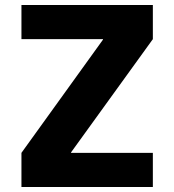

<svg xmlns="http://www.w3.org/2000/svg" viewBox="-20 -750 699 770"><path d="M66 -730H593V-593L265 -139V-137H593V0H66V-137L393 -591V-593H66Z"/></svg>

Font: Mplus 1p ExtraBold
Style: Regular
Weight: 800
Version: Version 1.061